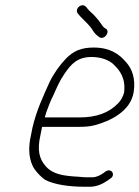

<svg xmlns="http://www.w3.org/2000/svg" viewBox="-20 -718 531 731"><path d="M273.1 -680.5C272 -675.5 272.9 -671 276 -667C293.6 -644.1 321.3 -624.7 335.3 -599C343 -587.7 349.4 -583 359 -576C377.7 -565.4 399.5 -596.1 384.4 -608C377 -612.2 373.5 -614.2 368.6 -622C358.1 -637.6 355 -641.5 341.6 -656.5C330.1 -669.3 321.3 -674.4 312.4 -686C308.3 -691.3 304.1 -698 294.6 -698C284.7 -698 275.4 -690.4 273.1 -680.5ZM150.6 -271C152.6 -277 154.3 -283 155.7 -289C164.1 -312 171.9 -333.3 183 -355C195.8 -384 208.2 -412.7 226.1 -438C251.9 -475.9 276.3 -501 328.7 -501C362.9 -501 391 -490.7 408.9 -476C437.5 -450.1 458.9 -419.7 452.5 -366C449.2 -351.8 440.1 -334.8 430 -325C394.8 -288.2 346.7 -271 283.6 -271ZM140.3 -235H275.3C300.1 -235 318.5 -235.7 339.6 -241C400.3 -257.3 478.2 -294.2 489.2 -369C496.2 -418.7 483.7 -455.6 459.3 -482C433.7 -512.2 398.5 -537 337 -537C289.3 -537 259.9 -524.2 231.3 -495C207.8 -470.7 184.4 -438 168.5 -405C144.3 -351 118.7 -297.4 103.6 -232C101.3 -222 99.4 -212.3 97.9 -203C87 -155.9 90.3 -118.7 102.8 -90C108.8 -72.3 136.6 -42.8 152.6 -33C187.4 -14.8 245.2 -7 300.6 -7H322.6C349.4 -7 371.6 -18.4 390.2 -31L399.8 -38C421.2 -50.4 406 -79.1 383.2 -66L373.6 -59C361.7 -50.7 347.4 -43 330.9 -43H308.9C302.3 -43 292.7 -43.7 280.4 -45C220 -48.2 180.8 -54.4 153.7 -85.5C129.2 -113.6 120.9 -146.8 134.1 -204C135.6 -213.3 137.4 -222.7 139.6 -232Z"/></svg>

Font: HoneyBee
Style: LitIt
Weight: 300
Foundry: Cannot Into Space Fonts
Version: Version 0.89